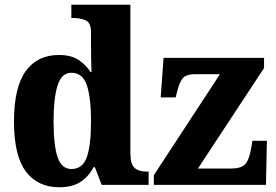

<svg xmlns="http://www.w3.org/2000/svg" viewBox="-20 -780 1164 810"><path d="M230 10Q139 10 89 -56.5Q39 -123 39 -267Q39 -412 88.5 -480Q138 -548 228 -548Q280 -548 311 -527.5Q342 -507 362 -476H366Q365 -498 364.5 -528.5Q364 -559 364 -588V-643Q364 -684 342 -694Q320 -704 289 -704H281V-760H530V-134Q530 -88 547.5 -72Q565 -56 599 -56H607V0H409L380 -75H375Q354 -35 319.5 -12.5Q285 10 230 10ZM281 -67Q329 -67 346.5 -117.5Q364 -168 364 -269Q364 -367 346.5 -420Q329 -473 281 -473Q240 -473 223 -420Q206 -367 206 -268Q206 -167 223 -117Q240 -67 281 -67ZM629 0V-41L908 -467H802Q770 -467 755 -454Q740 -441 729 -400L721 -369H658L670 -536H1094V-493L815 -69H956Q995 -69 1012.5 -85.5Q1030 -102 1039 -151L1045 -186H1106L1102 0Z"/></svg>

Font: Noto Serif SemiCondensed ExtraBold
Style: Regular
Weight: 800
Width: 4
Designer: Monotype Design Team
Foundry: Monotype Imaging Inc.
Version: Version 2.015